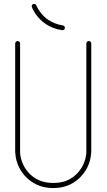

<svg xmlns="http://www.w3.org/2000/svg" viewBox="-20 -956 542 974"><path d="M210 -836C235 -818 265 -807 295 -803C302 -802 308 -806 309 -813C310 -820 306 -826 299 -827C272 -831 246 -841 224 -856C198 -874 177 -900 164 -929C162 -935 154 -938 148 -935C142 -933 139 -925 142 -919C156 -886 180 -856 210 -836ZM443 -192V-735C443 -742 437 -748 430 -748C424 -748 418 -742 418 -735V-192V-190C418 -186 418 -182 418 -178C414 -137 395 -97 364 -69C333 -41 299 -28 250 -28C207 -28 169 -39 136 -69C105 -97 86 -137 82 -178C82 -182 82 -186 82 -190V-192V-735C82 -742 76 -748 70 -748C63 -748 57 -742 57 -735V-192V-190C57 -186 57 -181 58 -176C61 -129 84 -83 119 -51C158 -16 201 -2 250 -2C299 -2 343 -16 381 -51C416 -83 439 -129 442 -176C443 -181 443 -186 443 -190Z"/></svg>

Font: LS
Style: LightAlt
Weight: 250
Designer: BSozoo
Foundry: BSozoo
Version: Version 001.000